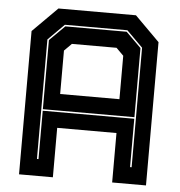

<svg xmlns="http://www.w3.org/2000/svg" viewBox="-51 -748 746 797"><g transform="rotate(5 322.0 -350.0)"><path d="M57.5 0V-597L160.5 -700H483.5L586.5 -597V0H445.5V-206H198.5V0ZM126 -70H132.5V-271.5H514V-70H520.5V-568L453.5 -635H193L126 -568ZM198.5 -347H445.5V-528L415 -558.5H229L198.5 -528ZM132.5 -278V-566L195.5 -628.5H451L514 -566V-278Z"/></g></svg>

Font: Tourney Thin ExtraBold
Style: Regular
Weight: 800
Version: Version 1.015